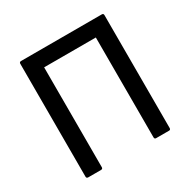

<svg xmlns="http://www.w3.org/2000/svg" viewBox="-149 -795 926 936"><g transform="rotate(-30 314.0 -327.5)"><path d="M87 0Q77 0 77 -10V-645Q77 -655 87 -655H542Q551 -655 551 -645V-10Q551 0 542 0H469Q460 0 460 -10V-572H169V-10Q169 0 159 0Z"/></g></svg>

Font: Sofia Sans Semi Condensed Medium
Style: Regular
Weight: 500
Designer: Botio Nikoltchev, Ani Petrova
Foundry: lettersoup
Version: Version 4.100